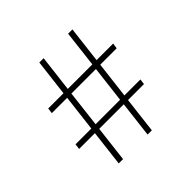

<svg xmlns="http://www.w3.org/2000/svg" viewBox="-172 -877 1054 1054"><g transform="rotate(-45 355.0 -350.0)"><path d="M88 -242H210.5L236 -455H117L121 -487H239.5L265 -700H298.5L273 -487H463.5L488.5 -700H522L496.5 -487H625L620.5 -455H493L467.5 -242H591.5L587.5 -210H463.5L438.5 0H405.5L430.5 -210H240L215 0H181.5L206.5 -210H84ZM244 -242H434L459.5 -455H269Z"/></g></svg>

Font: League Mono Thin
Style: Regular
Weight: 100
Width: 6
Designer: Tyler Finck
Foundry: The League of Moveable Type / Tyler Finck
Version: Version 2.300;RELEASE